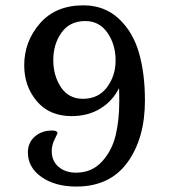

<svg xmlns="http://www.w3.org/2000/svg" viewBox="-20 -683 686 716"><path d="M178.7 -459Q178.7 -518.6 209.5 -561.5Q240.2 -604.5 297.9 -604.5Q350.6 -604.5 380.9 -560.5Q411.1 -516.6 411.1 -458Q411.1 -400.4 378.9 -357.4Q346.7 -314.5 289.1 -314.5Q236.3 -314.5 207.5 -357.4Q178.7 -400.4 178.7 -459ZM520.5 -308.6Q520.5 -409.2 498 -486.8Q475.6 -564.5 422.4 -613.8Q369.1 -663.1 291 -663.1Q187.5 -663.1 128.9 -595.7Q70.3 -528.3 70.3 -439.5Q70.3 -361.3 117.2 -305.7Q164.1 -250 247.1 -250Q308.6 -250 354.5 -278.3Q400.4 -306.6 423.8 -354.5Q424.8 -338.9 424.8 -305.7Q424.8 -234.4 411.1 -177.7Q397.5 -121.1 359.9 -80.1Q322.3 -39.1 263.7 -39.1Q223.6 -39.1 198.2 -61Q172.9 -83 172.9 -119.1Q172.9 -141.6 183.6 -163.1Q194.3 -184.6 194.3 -185.5Q194.3 -196.3 174.8 -196.3Q135.7 -196.3 109.9 -173.8Q84 -151.4 84 -114.3Q84 -58.6 134.8 -22.9Q185.5 12.7 264.6 12.7Q389.6 12.7 455.1 -77.1Q520.5 -167 520.5 -308.6Z"/></svg>

Font: Kurale
Style: Regular
Weight: 400
Version: 1.0; ttfautohint (v1.3)